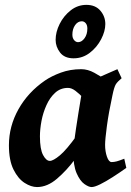

<svg xmlns="http://www.w3.org/2000/svg" viewBox="-20 -737 532 777"><path d="M491.2 -57.6Q463.9 -38.1 436 -20.3Q408.2 -2.4 385.5 8.8Q362.8 20 350.6 20Q338.9 20 321.3 7.6Q303.7 -4.9 290 -36.1Q276.4 -67.4 276.4 -122.6Q276.4 -133.8 279.5 -159.2Q282.7 -184.6 287.6 -216.8Q292.5 -249 297.6 -281.2Q302.7 -313.5 307.1 -339.1Q311.5 -364.7 313.5 -376Q315.9 -387.2 331.8 -398.2Q347.7 -409.2 370.1 -419.7Q392.6 -430.2 415.5 -439.7Q438.5 -449.2 455.1 -457L472.2 -420.4Q455.6 -406.7 448.7 -395.8Q441.9 -384.8 435.1 -351.6Q419.9 -281.7 412.6 -227.1Q405.3 -172.4 405.3 -150.9Q405.3 -124.5 412.8 -102.8Q420.4 -81.1 431.6 -81.1Q441.4 -81.1 452.4 -84Q463.4 -86.9 482.9 -94.7ZM442.4 -396.5Q432.1 -389.2 420.9 -373.3Q409.7 -357.4 398.9 -340.1Q388.2 -322.8 379.2 -310.5Q370.1 -298.3 363.8 -298.3Q357.4 -298.3 345.2 -311Q333 -323.7 317.4 -340.3Q301.8 -356.9 285.4 -369.4Q269 -381.8 253.9 -381.3Q224.1 -380.9 202.9 -361.3Q181.6 -341.8 168 -311.5Q154.3 -281.2 147.9 -247.6Q141.6 -213.9 141.6 -185.1Q141.6 -133.3 154.3 -109.6Q167 -85.9 181.6 -85.9Q195.3 -85.9 222.2 -108.2Q249 -130.4 291 -189L283.2 -92.3Q250.5 -47.9 210.9 -13.9Q171.4 20 129.9 20Q106 20 79.6 3.2Q53.2 -13.7 34.7 -50.8Q16.1 -87.9 16.1 -148.9Q16.1 -226.1 54.7 -294.9Q93.3 -363.8 162.1 -411.1Q188.5 -429.2 226.3 -443.1Q264.2 -457 308.6 -457Q335.4 -457 361.8 -442.4Q388.2 -427.7 409.7 -412.8Q431.2 -397.9 442.4 -396.5ZM406.2 -639.6Q406.2 -610.8 389.4 -578.4Q372.6 -545.9 343.5 -523.4Q314.5 -501 277.8 -501Q241.2 -501 223.1 -524.4Q205.1 -547.9 205.1 -575.7Q205.1 -607.4 221.4 -640.1Q237.8 -672.9 266.1 -695.1Q294.4 -717.3 329.6 -717.3Q366.2 -717.3 386.2 -693.8Q406.2 -670.4 406.2 -639.6ZM333.5 -621.6Q333.5 -635.3 326.9 -643.1Q320.3 -650.9 311 -650.9Q294.9 -650.9 283.9 -635.3Q272.9 -619.6 272.9 -596.7Q272.9 -582.5 280.3 -574.2Q287.6 -565.9 296.9 -566.4Q311 -566.9 322.3 -582.5Q333.5 -598.1 333.5 -621.6Z"/></svg>

Font: Gentium Book Plus
Style: Bold Italic
Weight: 700
Italic angle: -8°
Designer: Victor Gaultney, Annie Olsen, Iska Routamaa, Becca Hirsbrunner
Foundry: SIL International
Version: Version 6.101